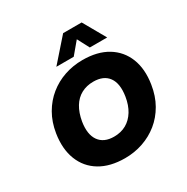

<svg xmlns="http://www.w3.org/2000/svg" viewBox="-207 -1121 1280 1312"><g transform="rotate(-30 432.5 -465.0)"><path d="M408 11Q291 11 212 -36.5Q133 -84 99 -170.5Q65 -257 83 -372Q96 -454 133 -518Q170 -582 224.5 -626Q279 -670 346.5 -693Q414 -716 489 -716Q606 -716 684.5 -668.5Q763 -621 797 -535.5Q831 -450 813 -336Q800 -252 763 -187.5Q726 -123 671.5 -79Q617 -35 549.5 -12Q482 11 408 11ZM416 -154Q471 -154 512.5 -177.5Q554 -201 581.5 -245.5Q609 -290 619 -353Q634 -449 597 -500Q560 -551 479 -551Q426 -551 384 -528.5Q342 -506 315 -461.5Q288 -417 277 -353Q262 -258 299 -206Q336 -154 416 -154ZM312 -765 467 -941H613L713 -765H576L527 -858L449 -765Z"/></g></svg>

Font: Nunito Sans 6pt Black
Style: Italic
Weight: 900
Italic angle: -9°
Version: Version 3.101;gftools[0.9.27]